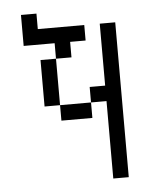

<svg xmlns="http://www.w3.org/2000/svg" viewBox="-51 -730 601 772"><g transform="rotate(-5 250.0 -344.0)"><path d="M312.5 -562.5V-625H125V-687.5H62.5Q62.5 -687.5 62.5 -562.5H187.5V-500H125V-312.5H187.5V-250H312.5V-312.5H187.5V-500H250V-562.5ZM375 -312.5V0H437.5Q437.5 0 437.5 -625H375Q375 -625 375 -375H312.5V-312.5Z"/></g></svg>

Font: UnifontExMono
Style: Regular
Weight: 500
Version: Version 15.0.06